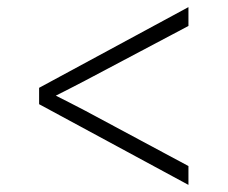

<svg xmlns="http://www.w3.org/2000/svg" viewBox="-20 -600 640 540"><path d="M510 -80 90 -307V-353L510 -580V-527L219 -373Q198 -362 174.5 -350Q151 -338 137 -331Q151 -324 174.5 -312Q198 -300 219 -289L510 -133Z"/></svg>

Font: JetBrains Mono NL Thin
Style: Regular
Weight: 100
Monospace: yes
Designer: Philipp Nurullin, Konstantin Bulenkov
Foundry: JetBrains
Version: Version 2.305; ttfautohint (v1.8.4.7-5d5b)